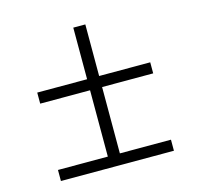

<svg xmlns="http://www.w3.org/2000/svg" viewBox="-88 -662 776 755"><g transform="rotate(-15 300.0 -285.0)"><path d="M70 0V-45H273V-315H70V-360H273V-570H322V-360H530V-315H322V-45H530V0Z"/></g></svg>

Font: Tiny Thin
Style: Regular
Weight: 100
Monospace: yes
Designer: Philipp Nurullin, Konstantin Bulenkov
Foundry: JetBrains
Version: Version 2.251; ttfautohint (v1.8.4.7-5d5b)